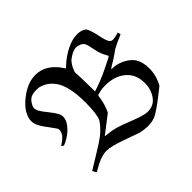

<svg xmlns="http://www.w3.org/2000/svg" viewBox="-153 -927 1189 1189"><g transform="rotate(-45 442.0 -332.0)"><path d="M815 -516Q819 -497 820 -496Q820 -495 813 -492Q762 -471 732 -454Q720 -445 708 -437L675 -415L640 -394L625 -383Q626 -382 635 -382Q675 -382 713.5 -362.5Q752 -343 772 -315Q797 -277 797 -220Q797 -170 776 -122Q769 -106 765.5 -101.5Q762 -97 745 -84Q634 5 597 18Q570 27 538 27Q505 27 469 18Q463 16 375.5 -15.5Q288 -47 249 -47Q199 -47 130 -6Q126 -4 121.5 -1Q117 2 114 4L112 5Q111 5 104 -7.5Q97 -20 97 -21Q123 -38 196 -82Q259 -120 284 -140Q333 -181 351 -214Q368 -251 368 -353Q368 -419 357 -471Q345 -532 311.5 -570.5Q278 -609 228 -620Q222 -621 205 -621Q160 -621 139 -596Q117 -569 117 -548Q117 -538 125 -522Q139 -498 162 -471Q190 -436 201 -415Q208 -400 208 -387Q208 -349 169 -310Q143 -284 104 -264Q86 -256 85 -256Q83 -256 70 -266L82 -274Q125 -301 133 -335Q136 -347 130 -359Q116 -380 102 -398Q60 -453 53 -476Q48 -493 48 -506Q48 -531 62 -559Q74 -586 109 -619Q178 -680 243 -689Q259 -691 268 -691Q361 -691 425 -594L431 -585L441 -594Q490 -640 540 -663Q586 -686 629 -686Q665 -686 687 -670Q703 -658 719 -581Q730 -525 743 -513Q751 -505 763 -505Q778 -505 804 -512ZM453 -528Q457 -487 457 -419L458 -357L488 -367Q554 -390 622 -425Q673 -449 673 -453Q673 -455 666 -467Q659 -479 650.5 -499.5Q642 -520 639 -541Q629 -595 621 -607Q615 -618 599 -625.5Q583 -633 567 -633Q536 -633 493 -599Q471 -577 457 -540ZM713 -176Q713 -253 661.5 -296Q610 -339 528 -339Q498 -339 481 -334Q455 -328 455 -325Q454 -325 452 -313Q444 -257 425 -217L420 -207Q360 -160 304 -118L319 -116Q357 -113 393 -103Q422 -95 495 -66Q551 -44 585 -38Q591 -37 602 -37Q654 -37 683.5 -78.5Q713 -120 713 -176Z"/></g></svg>

Font: KaTeX_Fraktur
Style: Regular
Weight: 400
Version: Version 1.1; ttfautohint (v1.3)